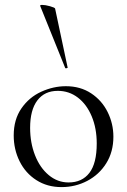

<svg xmlns="http://www.w3.org/2000/svg" viewBox="-20 -751 519 784"><path d="M36 -198Q36 -263 67.5 -308.5Q99 -354 148.5 -376.5Q198 -399 249 -399Q308 -399 352 -370Q396 -341 419.5 -293.5Q443 -246 443 -193Q443 -131 414 -84.5Q385 -38 336.5 -12.5Q288 13 231 13Q173 13 128.5 -15.5Q84 -44 60 -92.5Q36 -141 36 -198ZM375 -165Q375 -227 354.5 -276Q334 -325 298 -352.5Q262 -380 216 -380Q162 -380 132.5 -341Q103 -302 103 -229Q103 -168 123 -117Q143 -66 179 -36Q215 -6 260 -6Q315 -6 345 -45Q375 -84 375 -165ZM152 -731Q165 -731 184.5 -725.5Q204 -720 205 -716L256 -476Q258 -474 252.5 -472.5Q247 -471 246 -474L144 -727Q143 -731 152 -731Z"/></svg>

Font: Cormorant
Style: Regular
Weight: 400
Designer: Christian Thalmann (Catharsis Fonts)
Foundry: Catharsis Fonts
Version: Version 4.000